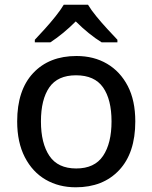

<svg xmlns="http://www.w3.org/2000/svg" viewBox="-20 -786 647 816"><path d="M555 -270Q555 -136 486.5 -63Q418 10 302 10Q230 10 174 -22.5Q118 -55 85.5 -118Q53 -181 53 -270Q53 -403 121 -475.5Q189 -548 305 -548Q379 -548 435 -515Q491 -482 523 -420.5Q555 -359 555 -270ZM154 -270Q154 -177 190 -123.5Q226 -70 304 -70Q382 -70 418 -123.5Q454 -177 454 -270Q454 -363 418 -414.5Q382 -466 303 -466Q225 -466 189.5 -414.5Q154 -363 154 -270ZM354 -766Q367 -744 389.5 -716.5Q412 -689 436.5 -662.5Q461 -636 479 -617V-606H412Q386 -622 357.5 -645Q329 -668 302 -695Q275 -668 247.5 -645.5Q220 -623 194 -606H128V-617Q147 -637 170.5 -663Q194 -689 216 -716.5Q238 -744 251 -766Z"/></svg>

Font: Noto Sans Sundanese Medium
Style: Regular
Weight: 500
Version: Version 2.003